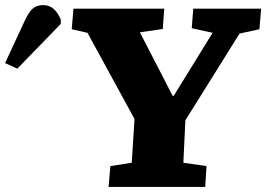

<svg xmlns="http://www.w3.org/2000/svg" viewBox="-267 -735 1047 755"><path d="M412 -358H416L569 -606L487 -624L493 -701H760L753 -620L675 -603L462 -262L454 -95L545 -82L540 0H160L167 -82L251 -95L262 -267L77 -606L15 -620L22 -701H379L373 -621L283 -608ZM-199 -465 -247 -487 -168 -657Q-154 -687 -138.5 -701Q-123 -715 -97 -715Q-72 -715 -55 -699Q-38 -683 -28 -658V-641Z"/></svg>

Font: Literata ExtraBold
Style: Italic
Weight: 800
Italic angle: -2°
Designer: Latin by Veronika Burian and Jose Scaglione. Greek by Irene Vlachou. Cyrillic by Vera Evstafieva
Foundry: TypeTogether
Version: Version 3.002